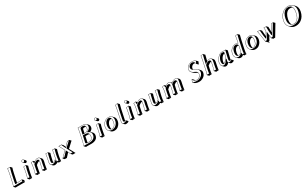

<svg xmlns="http://www.w3.org/2000/svg" viewBox="546 -3569 10504 6558"><g transform="rotate(-30 5797.5 -290.5)"><path d="M271.5 -55.7Q319.8 -58.1 370.4 -63Q420.9 -67.9 446.8 -71.8L473.1 -76.2L474.1 -71.8L530.8 -15.6Q525.4 1 522 17.6Q521 22.9 519.5 37.6Q518.6 50.8 517.6 56.6L460.9 0L458.5 2.9L515.1 59.6Q491.2 56.6 455.6 56.6H202.6L149.9 59.6L93.3 2.9L92.8 0Q117.2 -68.4 145.5 -200.2L197.8 -444.8Q223.6 -567.4 229 -645L231.9 -647.9Q233.9 -647.9 283.2 -645L335.9 -647.9V-645L392.6 -588.4Q368.2 -521 340.3 -388.7L288.1 -143.6Q278.3 -98.1 271.5 -55.7ZM221.7 -202.1 273.9 -447.3Q300.3 -570.8 322.3 -636.2Q303.7 -634.8 283.2 -634.8Q257.8 -634.8 238.3 -637.2Q231.9 -559.6 207.5 -442.9L155.3 -197.8Q128.9 -75.2 106.4 -8.3Q125.5 -9.8 146 -9.8H398.9Q429.2 -9.8 451.7 -7.8Q455.1 -41 455.6 -41Q458 -51.3 461.4 -64Q327.6 -43.9 208.5 -43.9H199.2L198.7 -53.2Q196.3 -82.5 221.7 -202.1Z M705.6 -234.9Q732.4 -362.3 733.9 -416L736.3 -418.9Q784.7 -422.9 828.6 -439Q832.5 -438.5 834.5 -437Q836.4 -433.6 835.9 -429.2L892.1 -372.6Q867.7 -300.3 845.7 -194.3L830.6 -123.5Q807.6 -14.2 802.2 56.6L745.6 0L742.7 2.9L799.3 59.6Q797.4 59.6 752 56.6Q752 56.6 702.6 59.6L646 2.9L645.5 0Q670.4 -68.8 693.8 -180.2ZM767.6 -600.1Q767.6 -630.4 795.9 -645.5Q807.1 -650.9 818.4 -650.9Q838.9 -649.9 854 -635.7L910.6 -579.1Q925.3 -563 926.3 -543.5Q926.3 -513.2 897.5 -498Q886.2 -492.7 875 -492.2Q854.5 -493.2 839.4 -507.8L782.7 -564.5Q768.1 -580.6 767.6 -600.1ZM777.3 -600.1Q777.3 -574.7 802.2 -563Q811 -559.1 818.4 -559.1Q843.8 -559.1 855.5 -583.5Q859.4 -592.3 859.4 -600.1Q859.4 -625.5 835 -637.2Q826.2 -641.1 818.4 -641.1Q793 -641.1 781.2 -616.2Q777.3 -607.9 777.3 -600.1ZM715.3 -232.9 703.6 -177.7Q681.2 -71.8 659.2 -8.8Q675.8 -10.3 695.3 -9.8Q719.2 -9.8 736.3 -8.3Q742.2 -77.6 764.2 -182.1L779.3 -252.9Q801.8 -358.4 824.2 -426.8Q785.2 -413.6 743.7 -409.7Q740.7 -353.5 715.3 -232.9Z M1412.6 -123.5Q1388.2 -6.3 1383.8 56.6L1327.1 0L1325.2 2.9L1381.8 59.6Q1379.9 59.6 1334 56.6Q1334 56.6 1284.7 59.6L1228 2.9V0Q1248.5 -56.2 1275.4 -180.2L1296.4 -277.8Q1301.8 -304.2 1302.7 -322.3Q1239.3 -316.9 1167.5 -246.1Q1164.1 -242.7 1161.6 -240.2L1136.7 -123.5Q1112.3 -6.8 1107.9 56.6L1051.3 0L1048.3 2.9L1105 59.6Q1103 59.6 1057.6 56.6L1008.8 59.6L952.1 2.9L951.2 0Q975.6 -70.3 999 -180.2L1010.3 -234.9Q1034.2 -349.1 1024.4 -413.1L1026.4 -416Q1068.4 -420.4 1108.4 -437Q1113.3 -436.5 1114.7 -435.5L1161.6 -388.7Q1229.5 -438.5 1292.5 -439Q1339.4 -438.5 1362.8 -415L1419.4 -358.4Q1456.5 -319.3 1437 -224.6Q1433.6 -208.5 1424.8 -173.8Q1416 -139.2 1412.6 -123.5ZM1116.7 -349.6 1114.3 -352.1 1116.2 -349.1ZM1346.7 -182.1Q1350.1 -198.2 1358.6 -232.9Q1367.2 -267.6 1370.6 -283.2Q1396.5 -409.7 1318.8 -426.8Q1306.2 -429.2 1292.5 -429.2Q1217.8 -429.2 1139.6 -357.9Q1130.9 -349.6 1123.5 -341.8L1114.7 -333L1104 -349.6L1104.5 -353Q1108.4 -392.6 1106.4 -425.3Q1070.8 -411.6 1035.2 -406.7Q1043 -341.8 1020 -232.9L1009.3 -178.2Q986.8 -73.7 964.8 -8.3Q982.4 -9.8 1001.5 -9.8Q1024.4 -9.8 1042 -7.8Q1046.9 -69.8 1070.3 -182.1L1096.2 -301.8L1098.1 -304.2Q1183.6 -382.3 1253.4 -389.2Q1312.5 -389.2 1313 -333Q1313 -331.5 1313 -331.1Q1312.5 -309.1 1306.2 -275.9L1285.2 -177.7Q1259.8 -59.6 1242.2 -8.8Q1260.3 -10.3 1277.3 -9.8Q1299.3 -9.8 1317.9 -7.8Q1323.2 -69.8 1346.7 -182.1Z M1690.4 -44.9Q1740.2 -46.4 1816.9 -119.1L1844.7 -249Q1869.6 -366.2 1873 -429.2L1875.5 -432.1Q1877.4 -432.1 1922.9 -429.2Q1922.9 -429.2 1972.7 -432.1L1973.1 -429.2L2029.8 -372.6Q2006.8 -312 1981.4 -192.4L1969.2 -135.3Q1947.8 -33.7 1945.3 56.6L1888.7 0L1886.2 2.9L1942.9 59.6Q1923.8 56.6 1898.9 56.6Q1886.7 56.6 1863.8 59.6Q1857.9 59.1 1856 58.1L1821.8 23.9Q1760.3 65.9 1703.1 66.4Q1655.3 65.9 1630.9 42L1574.2 -14.2Q1539.6 -49.8 1555.7 -126L1581.5 -249Q1606.4 -366.2 1609.9 -429.2L1612.8 -432.1Q1614.7 -432.1 1660.2 -429.2Q1660.2 -429.2 1709.5 -432.1L1710 -429.2L1766.6 -372.6Q1743.7 -312 1718.3 -192.4L1697.3 -93.3Q1691.4 -64.5 1690.4 -44.9ZM1807.1 -62 1807.6 -64H1805.7ZM1798.8 -71.3 1801.8 -73.7 1818.8 -74.2 1810.1 -7.3Q1830.1 -9.8 1842.3 -9.8Q1861.3 -9.8 1878.9 -7.8Q1882.8 -99.1 1902.8 -193.8L1915 -251Q1939.5 -364.3 1959 -420.4Q1941.9 -418.9 1922.9 -418.9Q1898.9 -418.9 1882.3 -420.9Q1877.9 -358.4 1854.5 -247.1L1826.2 -113.8L1824.2 -111.8Q1742.7 -35.6 1689.5 -35.2Q1625.5 -35.2 1623.5 -90.8Q1623.5 -93.3 1623.5 -95.2Q1624 -118.2 1630.9 -151.9L1651.9 -251Q1676.3 -364.3 1696.3 -420.4Q1679.2 -418.9 1660.2 -418.9Q1636.2 -418.9 1619.6 -420.9Q1615.2 -358.9 1591.3 -247.1L1565.4 -124Q1544.4 -19 1619.1 -2.4Q1632.3 0 1647 0Q1717.8 -1 1798.8 -71.3Z M2243.2 -207 2120.6 -432.1Q2136.7 -429.2 2177.7 -429.2Q2214.8 -429.2 2232.4 -432.1L2289.1 -375.5Q2305.7 -333.5 2327.6 -287.6Q2418 -379.4 2465.3 -432.1Q2476.6 -429.2 2502 -429.2Q2535.6 -429.2 2547.4 -432.1L2604 -375.5L2387.2 -173.8Q2430.7 -83 2510.7 59.6Q2495.6 56.6 2460.4 56.6Q2418.5 56.6 2402.8 59.6L2346.2 2.9Q2329.1 -37.1 2303.7 -88.4Q2208 15.1 2168.5 59.6Q2158.2 56.6 2125 56.6Q2099.1 56.6 2088.4 59.6L2032.2 2.9ZM2255.4 -205.1 2059.1 -9.8Q2063.5 -9.8 2068.8 -9.8Q2096.2 -9.8 2108.4 -7.8Q2143.6 -47.9 2258.3 -171.9L2268.1 -182.6L2274.9 -169.4Q2333.5 -51.8 2352.1 -8.3Q2369.6 -10.3 2403.8 -9.8Q2424.8 -9.8 2435.5 -9.3Q2362.8 -139.6 2321.3 -226.1L2318.4 -232.4L2519 -418.9Q2511.2 -418.9 2502 -418.9Q2479.5 -418.9 2468.8 -420.9Q2420.4 -367.7 2315.9 -261.7L2306.2 -252L2299.8 -264.2Q2252 -356 2226.1 -420.9Q2209 -418.9 2177.7 -418.9Q2151.9 -418.9 2138.7 -419.9Z M3058.6 -645Q3082.5 -645 3123 -646.5Q3156.7 -647.9 3172.9 -647.9Q3285.6 -647.5 3329.1 -605L3385.7 -548.3Q3420.9 -512.2 3411.6 -436.5Q3403.8 -371.1 3329.1 -325.7Q3317.4 -318.8 3306.2 -313.5Q3309.6 -310.1 3312 -307.6L3368.7 -251Q3414.1 -204.1 3405.3 -127.4Q3388.7 7.3 3248.5 45.9Q3197.3 59.6 3133.3 59.6Q3084.5 59.6 3039.1 57.6Q3004.4 56.2 2978 56.6L2925.3 59.6L2868.7 2.9L2868.2 0Q2892.6 -68.4 2920.9 -200.2L2973.1 -444.8Q3000.5 -574.7 3005.4 -645L3008.3 -647.9Q3010.3 -647.9 3058.6 -645ZM3265.6 -543.5Q3249 -547.4 3227.5 -547.4Q3160.2 -547.4 3148.4 -530.3Q3144 -522.9 3139.6 -502.4L3111.8 -371.1H3115.2Q3248 -372.6 3265.6 -481Q3271 -518.1 3265.6 -543.5ZM3241.2 -260.7Q3214.4 -270 3177.2 -270.5H3090.3L3042 -42Q3054.2 -41.5 3066.9 -41Q3194.8 -41 3229 -106Q3240.7 -128.9 3245.6 -165Q3253.4 -224.6 3241.2 -260.7ZM3230 -354 3224.1 -359.9 3226.6 -355Q3228 -354.5 3230 -354ZM3058.6 -634.8Q3033.2 -634.8 3015.1 -637.2Q3009.3 -566.4 2982.9 -442.9L2930.7 -197.8Q2904.3 -75.2 2881.8 -8.3Q2900.4 -9.8 2921.4 -9.8Q2949.2 -9.8 2983.4 -8.8Q3029.3 -7.3 3076.7 -6.8Q3296.4 -6.8 3334 -159.2Q3336.9 -172.4 3338.4 -185.1Q3352.1 -305.7 3223.6 -345.2L3219.2 -346.7L3210 -366.2L3220.7 -369.6Q3290.5 -392.1 3326.7 -445.8Q3342.3 -470.2 3345.2 -494.1Q3354 -567.9 3321.3 -599.1Q3290.5 -627 3227.1 -635.3Q3201.7 -638.2 3172.9 -638.2Q3156.7 -638.2 3123.5 -636.7Q3082.5 -634.8 3058.6 -634.8ZM3025.9 -336.9H3121.1Q3258.3 -335.4 3258.8 -208Q3258.8 -187 3255.4 -163.6Q3243.7 -81.1 3186.5 -52.7Q3142.1 -31.2 3066.9 -30.8Q2978 -30.8 2972.2 -69.8Q2971.7 -73.7 2971.7 -77.6Q2972.2 -84 2973.1 -89.8ZM3073.2 -561Q3080.1 -594.2 3098.1 -603.5Q3119.6 -613.8 3170.9 -613.8Q3277.8 -613.8 3278.3 -516.1Q3278.3 -514.6 3278.3 -513.7Q3278.3 -497.1 3275.4 -479.5Q3255.4 -361.8 3115.2 -360.8H3030.8Z M3567.4 -234.9Q3594.2 -362.3 3595.7 -416L3598.1 -418.9Q3646.5 -422.9 3690.4 -439Q3694.3 -438.5 3696.3 -437Q3698.2 -433.6 3697.8 -429.2L3753.9 -372.6Q3729.5 -300.3 3707.5 -194.3L3692.4 -123.5Q3669.4 -14.2 3664.1 56.6L3607.4 0L3604.5 2.9L3661.1 59.6Q3659.2 59.6 3613.8 56.6Q3613.8 56.6 3564.5 59.6L3507.8 2.9L3507.3 0Q3532.2 -68.8 3555.7 -180.2ZM3629.4 -600.1Q3629.4 -630.4 3657.7 -645.5Q3668.9 -650.9 3680.2 -650.9Q3700.7 -649.9 3715.8 -635.7L3772.5 -579.1Q3787.1 -563 3788.1 -543.5Q3788.1 -513.2 3759.3 -498Q3748 -492.7 3736.8 -492.2Q3716.3 -493.2 3701.2 -507.8L3644.5 -564.5Q3629.9 -580.6 3629.4 -600.1ZM3639.2 -600.1Q3639.2 -574.7 3664.1 -563Q3672.9 -559.1 3680.2 -559.1Q3705.6 -559.1 3717.3 -583.5Q3721.2 -592.3 3721.2 -600.1Q3721.2 -625.5 3696.8 -637.2Q3688 -641.1 3680.2 -641.1Q3654.8 -641.1 3643.1 -616.2Q3639.2 -607.9 3639.2 -600.1ZM3577.1 -232.9 3565.4 -177.7Q3543 -71.8 3521 -8.8Q3537.6 -10.3 3557.1 -9.8Q3581.1 -9.8 3598.1 -8.3Q3604 -77.6 3626 -182.1L3641.1 -252.9Q3663.6 -358.4 3686 -426.8Q3647 -413.6 3605.5 -409.7Q3602.5 -353.5 3577.1 -232.9Z M3893.1 -346.2Q3967.3 -432.1 4072.8 -438.5Q4080.6 -439 4087.4 -439Q4166.5 -438.5 4209.5 -396L4266.1 -339.4Q4309.6 -294.9 4309.6 -217.8Q4309.6 -113.3 4241.2 -27.3Q4216.8 2.9 4188.5 23.4Q4128.9 65.9 4046.4 66.4Q3968.8 65.9 3923.3 21L3866.7 -35.2Q3821.8 -81.5 3821.3 -155.8Q3821.8 -263.7 3893.1 -346.2ZM4130.4 -341.3Q4060.5 -341.3 4011.7 -258.8Q3988.3 -218.8 3978 -171.4Q3970.7 -136.7 3970.7 -103.5Q3971.2 -62 3980.5 -34.2Q3993.7 -31.2 4007.8 -30.8Q4064.5 -31.7 4105.5 -83Q4163.1 -157.2 4163.6 -282.7Q4163.1 -315.4 4156.2 -338.4Q4144 -341.3 4130.4 -341.3ZM4073.7 -408.2Q4165.5 -408.2 4172.9 -300.3Q4173.3 -291 4173.8 -282.7Q4173.3 -152.3 4113.3 -76.7Q4068.4 -21.5 4007.8 -21Q3904.8 -22.5 3904.3 -160.2Q3904.3 -195.3 3911.6 -230Q3932.1 -327.1 3993.7 -377.4Q4030.8 -408.2 4073.7 -408.2ZM3900.4 -339.8Q3831.5 -259.3 3831.5 -155.8Q3831.5 -62 3900.9 -21.5Q3938.5 -0.5 3989.7 0Q4069.8 -0.5 4126 -41Q4204.1 -97.7 4232.4 -199.7Q4242.7 -238.3 4243.2 -274.4Q4243.2 -392.1 4148.4 -420.9Q4120.6 -428.7 4087.4 -429.2Q3982.9 -429.2 3906.2 -346.2Q3902.8 -342.8 3900.4 -339.8Z M4526.9 -43.9Q4531.7 -44.9 4541 -46.4Q4550.3 -47.9 4555.2 -48.8L4557.1 -45.9L4613.8 10.7V36.6Q4572.8 61.5 4515.6 65.9Q4508.3 66.4 4502.4 66.4Q4475.1 65.9 4459 50.8L4402.3 -5.9Q4384.3 -25.4 4383.8 -61Q4383.8 -72.8 4403.8 -168L4468.8 -481.9Q4499.5 -630.9 4501 -675.8L4503.9 -679.2Q4551.8 -683.1 4592.8 -698.2Q4596.7 -697.8 4598.6 -696.3Q4600.6 -692.9 4600.1 -688L4656.7 -631.3Q4634.3 -558.6 4609.4 -443.4L4537.6 -101.6Q4527.8 -54.7 4526.9 -43.9ZM4459 -82Q4459 -103 4471.2 -160.2L4543 -502Q4567.4 -616.2 4588.9 -686Q4551.8 -673.3 4510.7 -669.4Q4508.3 -621.6 4479 -480L4413.6 -166Q4394 -71.3 4394 -61Q4395.5 -1 4445.8 0Q4497.6 -0.5 4546.9 -25.9V-37.6Q4493.7 -28.3 4477.5 -38.1Q4463.9 -47.4 4460 -66.4Q4459 -74.2 4459 -82Z M4753.9 -234.9Q4780.8 -362.3 4782.2 -416L4784.7 -418.9Q4833 -422.9 4877 -439Q4880.9 -438.5 4882.8 -437Q4884.8 -433.6 4884.3 -429.2L4940.4 -372.6Q4916 -300.3 4894 -194.3L4878.9 -123.5Q4856 -14.2 4850.6 56.6L4793.9 0L4791 2.9L4847.7 59.6Q4845.7 59.6 4800.3 56.6Q4800.3 56.6 4751 59.6L4694.3 2.9L4693.8 0Q4718.8 -68.8 4742.2 -180.2ZM4815.9 -600.1Q4815.9 -630.4 4844.2 -645.5Q4855.5 -650.9 4866.7 -650.9Q4887.2 -649.9 4902.3 -635.7L4959 -579.1Q4973.6 -563 4974.6 -543.5Q4974.6 -513.2 4945.8 -498Q4934.6 -492.7 4923.3 -492.2Q4902.8 -493.2 4887.7 -507.8L4831.1 -564.5Q4816.4 -580.6 4815.9 -600.1ZM4825.7 -600.1Q4825.7 -574.7 4850.6 -563Q4859.4 -559.1 4866.7 -559.1Q4892.1 -559.1 4903.8 -583.5Q4907.7 -592.3 4907.7 -600.1Q4907.7 -625.5 4883.3 -637.2Q4874.5 -641.1 4866.7 -641.1Q4841.3 -641.1 4829.6 -616.2Q4825.7 -607.9 4825.7 -600.1ZM4763.7 -232.9 4752 -177.7Q4729.5 -71.8 4707.5 -8.8Q4724.1 -10.3 4743.7 -9.8Q4767.6 -9.8 4784.7 -8.3Q4790.5 -77.6 4812.5 -182.1L4827.6 -252.9Q4850.1 -358.4 4872.6 -426.8Q4833.5 -413.6 4792 -409.7Q4789.1 -353.5 4763.7 -232.9Z M5460.9 -123.5Q5436.5 -6.3 5432.1 56.6L5375.5 0L5373.5 2.9L5430.2 59.6Q5428.2 59.6 5382.3 56.6Q5382.3 56.6 5333 59.6L5276.4 2.9V0Q5296.9 -56.2 5323.7 -180.2L5344.7 -277.8Q5350.1 -304.2 5351.1 -322.3Q5287.6 -316.9 5215.8 -246.1Q5212.4 -242.7 5210 -240.2L5185.1 -123.5Q5160.6 -6.8 5156.2 56.6L5099.6 0L5096.7 2.9L5153.3 59.6Q5151.4 59.6 5106 56.6L5057.1 59.6L5000.5 2.9L4999.5 0Q5023.9 -70.3 5047.4 -180.2L5058.6 -234.9Q5082.5 -349.1 5072.8 -413.1L5074.7 -416Q5116.7 -420.4 5156.7 -437Q5161.6 -436.5 5163.1 -435.5L5210 -388.7Q5277.8 -438.5 5340.8 -439Q5387.7 -438.5 5411.1 -415L5467.8 -358.4Q5504.9 -319.3 5485.4 -224.6Q5481.9 -208.5 5473.1 -173.8Q5464.4 -139.2 5460.9 -123.5ZM5165 -349.6 5162.6 -352.1 5164.6 -349.1ZM5395 -182.1Q5398.4 -198.2 5407 -232.9Q5415.5 -267.6 5418.9 -283.2Q5444.8 -409.7 5367.2 -426.8Q5354.5 -429.2 5340.8 -429.2Q5266.1 -429.2 5188 -357.9Q5179.2 -349.6 5171.9 -341.8L5163.1 -333L5152.3 -349.6L5152.8 -353Q5156.7 -392.6 5154.8 -425.3Q5119.1 -411.6 5083.5 -406.7Q5091.3 -341.8 5068.4 -232.9L5057.6 -178.2Q5035.2 -73.7 5013.2 -8.3Q5030.8 -9.8 5049.8 -9.8Q5072.8 -9.8 5090.3 -7.8Q5095.2 -69.8 5118.7 -182.1L5144.5 -301.8L5146.5 -304.2Q5231.9 -382.3 5301.8 -389.2Q5360.8 -389.2 5361.3 -333Q5361.3 -331.5 5361.3 -331.1Q5360.8 -309.1 5354.5 -275.9L5333.5 -177.7Q5308.1 -59.6 5290.5 -8.8Q5308.6 -10.3 5325.7 -9.8Q5347.7 -9.8 5366.2 -7.8Q5371.6 -69.8 5395 -182.1Z M5738.8 -44.9Q5788.6 -46.4 5865.2 -119.1L5893.1 -249Q5918 -366.2 5921.4 -429.2L5923.8 -432.1Q5925.8 -432.1 5971.2 -429.2Q5971.2 -429.2 6021 -432.1L6021.5 -429.2L6078.1 -372.6Q6055.2 -312 6029.8 -192.4L6017.6 -135.3Q5996.1 -33.7 5993.7 56.6L5937 0L5934.6 2.9L5991.2 59.6Q5972.2 56.6 5947.3 56.6Q5935.1 56.6 5912.1 59.6Q5906.2 59.1 5904.3 58.1L5870.1 23.9Q5808.6 65.9 5751.5 66.4Q5703.6 65.9 5679.2 42L5622.6 -14.2Q5587.9 -49.8 5604 -126L5629.9 -249Q5654.8 -366.2 5658.2 -429.2L5661.1 -432.1Q5663.1 -432.1 5708.5 -429.2Q5708.5 -429.2 5757.8 -432.1L5758.3 -429.2L5814.9 -372.6Q5792 -312 5766.6 -192.4L5745.6 -93.3Q5739.7 -64.5 5738.8 -44.9ZM5855.5 -62 5856 -64H5854ZM5847.2 -71.3 5850.1 -73.7 5867.2 -74.2 5858.4 -7.3Q5878.4 -9.8 5890.6 -9.8Q5909.7 -9.8 5927.2 -7.8Q5931.2 -99.1 5951.2 -193.8L5963.4 -251Q5987.8 -364.3 6007.3 -420.4Q5990.2 -418.9 5971.2 -418.9Q5947.3 -418.9 5930.7 -420.9Q5926.3 -358.4 5902.8 -247.1L5874.5 -113.8L5872.6 -111.8Q5791 -35.6 5737.8 -35.2Q5673.8 -35.2 5671.9 -90.8Q5671.9 -93.3 5671.9 -95.2Q5672.4 -118.2 5679.2 -151.9L5700.2 -251Q5724.6 -364.3 5744.6 -420.4Q5727.5 -418.9 5708.5 -418.9Q5684.6 -418.9 5668 -420.9Q5663.6 -358.9 5639.6 -247.1L5613.8 -124Q5592.8 -19 5667.5 -2.4Q5680.7 0 5695.3 0Q5766.1 -1 5847.2 -71.3Z M6577.6 -123.5Q6553.2 -6.8 6548.3 56.6L6492.2 0L6489.7 2.9L6546.4 59.6Q6544.4 59.6 6498.5 56.6Q6498.5 56.6 6449.7 59.6L6393.1 2.9V0Q6413.6 -56.2 6439.9 -180.2L6460.9 -277.8Q6466.3 -304.2 6467.8 -322.3Q6414.6 -315.9 6339.4 -240.2L6314.5 -123.5Q6290 -6.8 6285.6 56.6L6229 0L6226.1 2.9L6282.7 59.6Q6280.8 59.6 6235.4 56.6Q6235.4 56.6 6186.5 59.6L6129.9 2.9L6128.9 0Q6153.3 -70.3 6176.8 -180.2L6188 -234.9Q6211.9 -349.1 6202.1 -413.1L6204.1 -416Q6246.1 -420.4 6286.1 -437Q6291 -436.5 6292.5 -435.5L6338.9 -389.6Q6402.3 -439 6457 -439Q6503.9 -438.5 6527.3 -415L6567.4 -375.5Q6650.9 -436.5 6717.3 -439Q6770 -438.5 6792.5 -416.5L6849.1 -359.9Q6878.9 -330.1 6860.8 -237.3Q6859.4 -230.5 6857.9 -223.6L6836.9 -123.5Q6813 -9.8 6808.6 56.6L6752 0L6749.5 2.9L6806.2 59.6Q6804.2 59.6 6758.8 56.6L6709 59.6L6652.3 2.9L6651.9 0Q6675.8 -64.5 6700.2 -180.2L6724.1 -292Q6728 -311 6729 -324.2Q6727.1 -324.2 6725.6 -324.2Q6686 -324.2 6638.7 -286.6Q6625 -275.4 6607.4 -260.3Q6605.5 -242.2 6601.6 -224.6Q6598.1 -208.5 6589.4 -173.8Q6581.1 -139.2 6577.6 -123.5ZM6549.3 -360.8Q6549.3 -362.3 6549.3 -361.8Q6548.8 -360.4 6548.3 -359.9Q6548.3 -359.9 6549.3 -360.8ZM6294.4 -349.6 6292 -352.1 6293.9 -349.1ZM6511.2 -182.1Q6514.6 -198.2 6523.2 -232.9Q6531.7 -267.6 6535.2 -283.2Q6539.1 -301.3 6541 -317.9L6541.5 -321.8L6543.9 -324.2Q6607.9 -380.9 6645.5 -388.7Q6657.2 -391.1 6668.9 -391.1Q6738.3 -389.2 6739.3 -331.5Q6739.3 -314 6733.9 -290L6710 -177.7Q6686.5 -67.9 6665.5 -8.8Q6681.6 -10.3 6702.1 -9.8Q6726.6 -9.8 6742.7 -8.3Q6747.6 -73.2 6770.5 -182.1L6791.5 -282.2Q6811 -373.5 6791.5 -402.3Q6777.8 -419.9 6751 -425.8Q6735.8 -428.7 6717.3 -429.2Q6653.8 -429.2 6586.4 -377.9Q6572.3 -367.2 6557.6 -354.5L6543.5 -342.3L6541 -360.8Q6530.8 -428.2 6457 -429.2Q6385.3 -427.7 6301.3 -341.8L6292.5 -333L6281.7 -349.6L6282.2 -353Q6286.1 -392.6 6284.2 -425.3Q6248.5 -411.6 6212.9 -406.7Q6220.7 -341.8 6197.8 -232.9L6187 -178.2Q6164.6 -73.7 6142.6 -8.3Q6160.2 -9.8 6179.2 -9.8Q6202.1 -9.8 6219.7 -7.8Q6224.6 -69.8 6248 -182.1L6273.9 -301.8L6275.9 -304.2Q6359.4 -389.2 6418 -389.2Q6477.1 -389.2 6478 -333Q6478 -331.5 6478 -331.1Q6477.5 -309.1 6470.7 -275.9L6449.7 -177.7Q6424.3 -59.6 6406.7 -8.8Q6424.8 -10.3 6441.9 -9.8Q6463.9 -9.8 6482.4 -7.8Q6487.8 -69.8 6511.2 -182.1Z M7356.4 -33.2Q7411.6 -33.2 7459.5 -73.7Q7496.6 -106.4 7506.8 -150.9Q7515.6 -194.3 7506.3 -222.2Q7496.6 -227.1 7484.4 -232.4Q7401.9 -267.6 7367.2 -302.2L7310.5 -358.9Q7259.3 -411.6 7274.9 -484.9Q7296.9 -585.9 7397 -633.3Q7449.7 -658.2 7504.4 -658.2Q7608.4 -657.7 7647.5 -619.1L7652.8 -612.8L7654.3 -609.9L7710.9 -553.2Q7685.5 -503.9 7670.4 -457.5L7660.2 -456.5L7603.5 -513.2Q7597.7 -537.1 7590.3 -553.7Q7569.3 -561 7543.5 -561.5Q7491.7 -561.5 7448.7 -517.1Q7421.4 -488.8 7414.1 -455.6Q7408.2 -424.3 7418.5 -398.9Q7436.5 -388.7 7462.4 -378.9Q7534.2 -350.6 7567.4 -317.9L7624 -261.2Q7674.8 -208.5 7658.7 -129.4Q7637.7 -29.8 7540 26.9Q7471.2 66.4 7395 66.4Q7340.8 66.4 7297.9 55.2Q7254.9 43.9 7239.3 32.7L7223.6 21.5L7167 -35.2L7165.5 -38.1Q7193.4 -96.2 7206.5 -136.2L7216.8 -137.2L7273.4 -80.6Q7277.8 -64 7284.7 -49.8Q7316.4 -33.2 7356.4 -33.2ZM7356.4 -22.9Q7269 -22.9 7226.6 -88.9Q7217.3 -103.5 7211.4 -119.6Q7198.7 -84.5 7177.7 -39.6Q7234.4 -0.5 7338.4 0Q7440.4 0 7518.1 -66.4Q7577.1 -118.2 7592.3 -188Q7614.3 -292 7508.8 -347.2Q7487.3 -358.4 7458.5 -369.6Q7350.6 -411.6 7345.2 -481.9Q7344.2 -498 7347.7 -514.2Q7360.4 -574.7 7420.9 -608.9Q7454.6 -627.4 7486.8 -627.9Q7579.6 -626.5 7608.9 -531.2Q7623 -570.3 7643.1 -609.9Q7603.5 -646.5 7504.4 -647.9Q7417.5 -647.9 7351.6 -592.8Q7298.8 -547.9 7284.7 -482.9Q7264.2 -387.7 7367.7 -328.6Q7393.1 -314.5 7431.6 -298.3Q7497.1 -270 7513.7 -231Q7526.9 -197.3 7516.6 -148.9Q7500.5 -73.7 7423.3 -38.6Q7388.2 -23.4 7356.4 -22.9Z M8051.3 -180.2 8073.7 -285.2Q8078.6 -309.6 8080.1 -325.2Q8077.1 -325.2 8075.7 -325.2Q8029.3 -324.2 7940.4 -252.4L7913.1 -123.5Q7889.2 -9.8 7884.8 56.6L7828.1 0L7825.7 2.9L7882.3 59.6Q7880.4 59.6 7834.5 56.6Q7834.5 56.6 7785.2 59.6L7728.5 2.9L7728 0Q7752 -64.5 7776.4 -180.2L7840.3 -481Q7870.6 -624 7872.6 -675.8L7875 -679.2Q7922.9 -683.1 7964.4 -698.2Q7968.3 -697.8 7970.2 -696.3Q7972.2 -692.9 7971.2 -688L8027.8 -631.3Q8003.4 -549.8 7981 -444.3L7974.6 -413.1Q8027.8 -439 8076.7 -439Q8116.7 -438.5 8137.7 -418L8194.3 -361.3Q8230.5 -323.7 8210 -227.5L8188 -123.5Q8164.1 -9.8 8159.7 56.6L8103 0L8100.6 2.9L8157.2 59.6Q8155.3 59.6 8109.9 56.6Q8109.9 56.6 8060.1 59.6L8003.4 2.9L8002.9 0Q8026.9 -64.5 8051.3 -180.2ZM8061 -177.7Q8037.6 -67.9 8017.1 -8.8Q8033.2 -10.3 8053.2 -9.8Q8077.6 -9.8 8093.8 -8.3Q8098.6 -73.2 8121.6 -182.1L8143.6 -286.1Q8169.4 -411.6 8098.6 -426.8Q8087.9 -428.7 8076.7 -429.2Q7993.7 -428.2 7900.9 -352.5L7878.9 -334L7914.6 -502.9Q7937 -607.4 7960 -686Q7922.9 -673.3 7882.3 -669.4Q7878.9 -614.7 7850.1 -479L7786.1 -177.7Q7762.7 -67.9 7741.7 -8.8Q7757.8 -10.3 7778.3 -9.8Q7802.7 -9.8 7818.8 -8.3Q7823.7 -73.2 7846.7 -182.1L7875 -314.5L7877.4 -316.9Q7970.2 -391.6 8019.5 -392.1Q8084 -392.1 8089.8 -346.7Q8090.3 -340.3 8090.3 -334.5Q8089.8 -314 8083.5 -282.7Z M8430.7 -50.3Q8471.2 -65.4 8531.2 -140.1Q8562.5 -179.2 8584 -219.2Q8601.1 -263.7 8612.8 -338.4Q8549.8 -337.9 8491.2 -252.9Q8433.6 -161.1 8429.7 -76.7Q8429.7 -61.5 8430.7 -50.3ZM8568.4 -5.4Q8508.8 65.9 8449.7 66.4Q8405.8 65.9 8380.4 41L8323.7 -15.6Q8291 -49.3 8291 -117.2Q8291 -224.6 8380.9 -329.1Q8452.1 -411.6 8524.9 -431.6Q8541 -436 8554.2 -436Q8607.9 -436 8633.8 -433.1Q8645 -432.6 8710 -436L8766.6 -379.4L8695.3 -81.5Q8690.9 -62 8689 -44.9Q8699.2 -46.9 8708 -48.8L8710 -45.9L8766.6 10.7V36.6Q8707.5 66.4 8671.4 66.4Q8640.1 65.4 8623 49.3ZM8629.4 -140.1 8697.3 -425.3Q8643.6 -421.4 8632.8 -422.9Q8605 -425.8 8554.2 -425.8Q8496.1 -425.8 8419.9 -354.5Q8329.6 -269.5 8306.6 -168Q8300.8 -141.1 8300.8 -117.2Q8302.7 -1.5 8393.1 0Q8449.2 0 8508.3 -73.7Q8529.3 -100.1 8562.5 -149.4L8569.3 -159.7L8584 -145L8569.8 -87.4Q8563 -60.1 8563 -43Q8567.9 -2.4 8614.7 0Q8649.9 -0.5 8700.2 -25.9V-36.6Q8677.7 -31.7 8660.2 -32.2Q8628.4 -32.2 8622.1 -63.5Q8621.1 -69.3 8621.1 -74.2Q8621.6 -105.5 8629.4 -140.1ZM8593.3 -215.3 8592.8 -214.4Q8542.5 -121.6 8475.6 -66.4Q8440.9 -38.6 8419.9 -38.1Q8363.3 -40 8362.8 -132.8Q8362.8 -216.8 8418.9 -304.7Q8477.5 -397 8546.9 -404.3Q8552.2 -404.8 8557.1 -404.8Q8596.7 -404.3 8622.6 -394L8629.9 -391.6L8628.9 -383.8Q8620.1 -284.7 8593.3 -215.3Z M9126.5 -115.2 9172.9 -335Q9172.9 -335 9172.4 -335.9V-336.9Q9160.6 -339.4 9147 -339.4Q9049.8 -339.4 9005.4 -223.1Q8995.1 -195.8 8988.3 -164.6Q8973.1 -91.8 8986.8 -46.9Q8999 -43.9 9011.7 -43.9Q9056.2 -44.9 9126.5 -115.2ZM9139.2 22Q9083.5 66.4 9031.2 66.4Q8975.1 65.4 8936.5 27.8L8879.9 -28.8Q8821.3 -87.4 8837.4 -189Q8838.9 -196.3 8839.8 -203.1Q8865.2 -321.8 8959 -389.2Q9028.8 -438.5 9110.8 -439Q9149.9 -439 9185.5 -419.9Q9188.5 -418 9190.4 -417L9204.1 -481.9Q9233.9 -623.5 9236.3 -675.8L9238.8 -679.2Q9286.6 -683.1 9328.1 -698.2Q9332 -697.8 9334 -696.3Q9335.9 -692.9 9335 -688L9391.6 -631.3Q9370.1 -563 9344.7 -443.4L9279.3 -135.3Q9248.5 9.3 9256.3 56.6L9199.7 0L9197.3 2.9L9253.9 59.6Q9234.9 56.6 9210 56.6Q9199.2 56.6 9176.8 59.6ZM9118.2 -61.5Q9118.7 -63.5 9118.2 -64H9115.2ZM9108.4 -70.8 9111.3 -74.2 9129.9 -73.7 9128.4 -62.5Q9126 -41.5 9124 -7.8Q9141.6 -10.3 9153.3 -9.8Q9171.4 -9.8 9188.5 -8.3Q9184.6 -61.5 9212.9 -193.8L9278.3 -502Q9303.7 -620.1 9323.7 -686Q9286.6 -673.3 9246.1 -669.4Q9242.7 -614.3 9213.9 -480L9197.3 -400.9L9185.1 -408.7Q9153.3 -426.3 9110.8 -429.2Q9000 -429.2 8920.9 -341.8Q8866.7 -281.2 8849.6 -200.7Q8827.6 -98.1 8883.8 -38.6Q8911.1 -10.7 8947.8 -2.9Q8961.4 -0.5 8974.6 0Q9039.1 -1 9108.4 -70.8ZM9135.7 -110.4 9133.3 -108.4Q9059.1 -34.7 9011.7 -34.2Q8940.9 -34.2 8920.4 -102.1Q8913.6 -125.5 8913.6 -153.3Q8914.1 -185.5 8921.9 -223.1Q8955.1 -379.4 9059.6 -402.3Q9075.2 -405.8 9090.3 -405.8Q9150.9 -405.8 9178.2 -347.7Q9180.2 -342.8 9182.1 -338.9L9183.6 -335.9Z M9456.5 -346.2Q9530.8 -432.1 9636.2 -438.5Q9644 -439 9650.9 -439Q9730 -438.5 9772.9 -396L9829.6 -339.4Q9873 -294.9 9873 -217.8Q9873 -113.3 9804.7 -27.3Q9780.3 2.9 9752 23.4Q9692.4 65.9 9609.9 66.4Q9532.2 65.9 9486.8 21L9430.2 -35.2Q9385.3 -81.5 9384.8 -155.8Q9385.3 -263.7 9456.5 -346.2ZM9693.8 -341.3Q9624 -341.3 9575.2 -258.8Q9551.8 -218.8 9541.5 -171.4Q9534.2 -136.7 9534.2 -103.5Q9534.7 -62 9543.9 -34.2Q9557.1 -31.2 9571.3 -30.8Q9627.9 -31.7 9668.9 -83Q9726.6 -157.2 9727.1 -282.7Q9726.6 -315.4 9719.7 -338.4Q9707.5 -341.3 9693.8 -341.3ZM9637.2 -408.2Q9729 -408.2 9736.3 -300.3Q9736.8 -291 9737.3 -282.7Q9736.8 -152.3 9676.8 -76.7Q9631.8 -21.5 9571.3 -21Q9468.3 -22.5 9467.8 -160.2Q9467.8 -195.3 9475.1 -230Q9495.6 -327.1 9557.1 -377.4Q9594.2 -408.2 9637.2 -408.2ZM9463.9 -339.8Q9395 -259.3 9395 -155.8Q9395 -62 9464.4 -21.5Q9502 -0.5 9553.2 0Q9633.3 -0.5 9689.5 -41Q9767.6 -97.7 9795.9 -199.7Q9806.2 -238.3 9806.6 -274.4Q9806.6 -392.1 9711.9 -420.9Q9684.1 -428.7 9650.9 -429.2Q9546.4 -429.2 9469.7 -346.2Q9466.3 -342.8 9463.9 -339.8Z M10027.8 3.9Q9993.2 -261.7 9959.5 -431.2Q9974.1 -428.2 10015.6 -428.2Q10048.3 -428.2 10060.5 -431.2L10117.2 -374.5Q10128.4 -214.8 10136.2 -146.5Q10169.4 -203.6 10223.1 -304.2Q10216.8 -372.1 10211.4 -432.1Q10226.1 -429.2 10265.6 -429.2Q10299.3 -429.2 10311.5 -432.1L10368.2 -375.5Q10366.2 -262.7 10373 -155.8Q10449.7 -291 10518.6 -432.1Q10526.4 -429.2 10548.8 -429.2Q10578.6 -429.2 10587.4 -432.1L10644 -375.5Q10554.2 -231 10384.3 59.6Q10376.5 56.6 10352.1 56.6Q10322.3 56.6 10312 59.6L10255.4 2.9Q10249.5 -49.3 10243.7 -101.6Q10208.5 -38.1 10156.2 60.5Q10148.4 57.6 10125 57.6Q10121.1 57.6 10136.2 93.3Q10144.5 114.7 10140.6 117.2L10084 60.5ZM10036.1 -7.8Q10048.3 -9.3 10068.8 -8.8Q10086.4 -8.8 10094.7 -7.8Q10171.9 -153.3 10221.7 -238.3L10236.8 -264.6L10240.2 -234.4Q10252 -117.2 10264.2 -8.8Q10275.9 -9.8 10295.4 -9.8Q10314 -9.8 10322.8 -8.8Q10479 -275.9 10567.9 -419.4Q10559.1 -418.9 10548.8 -418.9Q10532.2 -418.9 10523.9 -420.4Q10433.1 -236.8 10343.3 -85L10340.3 -80.1H10318.8L10317.9 -88.9Q10298.8 -237.8 10301.3 -420.4Q10288.1 -419.4 10265.6 -418.9Q10237.3 -418.9 10222.7 -420.4Q10227.5 -364.3 10233.4 -305.2V-302.2L10231.9 -299.8Q10153.3 -152.8 10109.9 -83.5L10106.9 -79.1H10088.4L10086.9 -87.4Q10066.9 -197.8 10051.3 -419.4Q10037.6 -418 10015.6 -418Q9986.8 -418 9972.2 -419.4Q10003.9 -255.9 10036.1 -7.8Z M11326.7 -557.6Q11220.2 -557.6 11148.9 -447.8Q11103.5 -377 11080.6 -270.5Q11052.2 -133.8 11097.2 -54.2Q11134.3 -34.2 11180.7 -34.2Q11304.7 -34.2 11375.5 -173.8Q11404.8 -232.4 11421.4 -310.1Q11453.6 -463.9 11415.5 -539.6Q11378.9 -557.6 11326.7 -557.6ZM11585 -272.5Q11547.4 -96.2 11422.4 -3.4Q11327.6 66.4 11208 66.4Q11094.2 65.9 11028.3 0.5L10971.7 -56.2Q10883.8 -144 10916.5 -304.7Q10917 -307.6 10917.5 -310.1Q10951.2 -468.3 11064.9 -567.9Q11168.5 -657.7 11292.5 -658.2Q11407.2 -657.7 11473.1 -591.8L11529.8 -535.2Q11617.2 -447.8 11587.9 -286.6Q11586.4 -279.3 11585 -272.5ZM11518.6 -331.1Q11553.7 -495.6 11467.8 -583.5Q11423.8 -627 11356.9 -641.6Q11326.2 -647.9 11292.5 -647.9Q11154.8 -647.9 11047.4 -537.1Q10956.5 -442.4 10927.2 -308.1Q10892.6 -145.5 10981.4 -60.5Q11024.4 -20 11088.4 -6.3Q11118.7 0 11151.4 0Q11313.5 0 11419.9 -124Q11492.2 -209.5 11518.6 -331.1ZM11270 -624Q11431.2 -624 11445.3 -464.4Q11446.8 -449.2 11446.3 -433.6Q11445.8 -377.9 11431.2 -308.1Q11388.7 -107.4 11272 -46.4Q11229 -24.4 11180.7 -23.9Q11076.2 -23.9 11029.8 -110.8Q11003.4 -161.6 11002.9 -231.4Q11003.4 -277.3 11014.2 -329.1Q11058.6 -538.1 11180.7 -601.6Q11223.6 -624 11270 -624Z"/></g></svg>

Font: Linux Biolinum Shadow O
Style: Italic
Weight: 400
Italic angle: -12°
Designer: Philipp H. Poll
Foundry: Philipp H. Poll
Version: Version 0.6.2